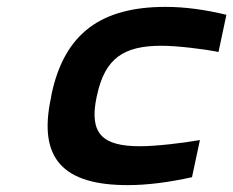

<svg xmlns="http://www.w3.org/2000/svg" viewBox="-20 -529 678 558"><path d="M130 -256 128 -244C90 -67 165 9 351 9C408 9 470 1 538 -14L561 -122C511 -113 432 -104 387 -104C278 -104 238 -140 261 -248L262 -252C285 -360 340 -396 449 -396C494 -396 569 -387 615 -378L638 -486C576 -501 517 -509 461 -509C275 -509 168 -433 130 -256Z"/></svg>

Font: LT Wave Mono Bold
Style: Italic
Weight: 700
Designer: Daniel Lyons
Version: Version 2.5 (Glyphs App)